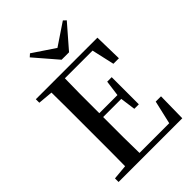

<svg xmlns="http://www.w3.org/2000/svg" viewBox="-273 -1085 1206 1206"><g transform="rotate(-45 330.0 -482.5)"><path d="M48 0V-32L147 -41Q148 -105 148 -170Q148 -256 148 -342V-393Q148 -479 148 -565Q148 -630 147 -695L48 -704V-735H595L599 -548H550L516 -699H270Q269 -632 268 -564Q268 -480 268 -391H429L443 -496H483V-255H443L429 -357H268Q268 -260 268 -173Q269 -104 270 -36H534L570 -192H617L614 0ZM226 -965 372 -867 518 -965 536 -948 404 -796H338L207 -948Z"/></g></svg>

Font: Early Summer Mincho SemiBold
Style: Regular
Weight: 600
Designer: GuiWonder
Version: Version 1.002